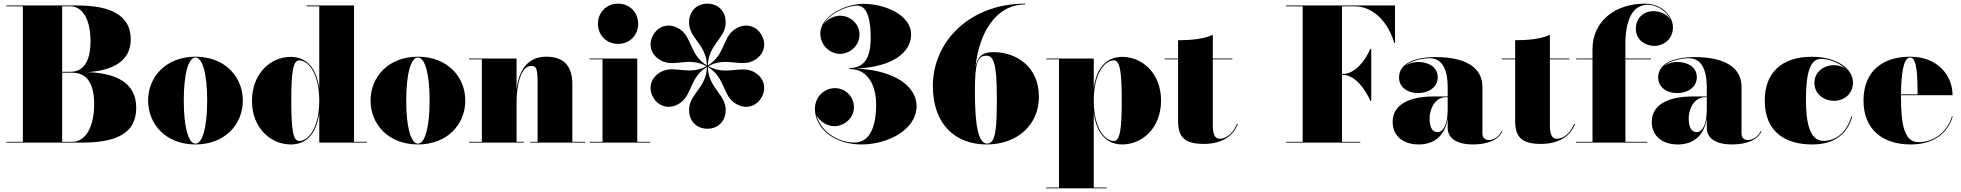

<svg xmlns="http://www.w3.org/2000/svg" viewBox="-20 -780 10724 1050"><path d="M425 0C616 0 725 -50 725 -190C725 -329.5 613.5 -379.5 460.5 -385.5C615 -396.5 695 -457 695 -565C695 -695 586 -750 405 -750H15V-745.5H105V-4.5H15V0ZM365 -745.5C431 -745.5 475 -674 475 -555C475 -436 431 -387.5 365 -387.5H320V-745.5ZM375 -382.5C451 -382.5 495 -329 495 -210C495 -91 451 -4.5 375 -4.5H320V-382.5Z M790 -230C790 -100 888 10 1049 10C1210 10 1308 -100 1308 -230C1308 -360 1210 -470 1049 -470C888 -470 790 -360 790 -230ZM985 -230C985 -374 1010 -465.5 1049 -465.5C1088 -465.5 1113 -374 1113 -230C1113 -86 1088 5.5 1049 5.5C1010 5.5 985 -86 985 -230Z M1986 -4.5H1916V-750H1656V-745.5H1726V-296.5C1711 -406.5 1657 -469 1570 -469C1461 -469 1358 -379 1358 -229C1358 -79 1461 10 1570 10C1658 10 1711 -51.5 1726 -161.5V0H1986ZM1726 -229C1726 -78 1665 -9 1616 -9C1582 -9 1573 -75.5 1573 -229C1573 -382.5 1582 -450 1616 -450C1665 -450 1726 -380.5 1726 -229Z M2006.5 -230C2006.5 -100 2104.5 10 2265.5 10C2426.5 10 2524.5 -100 2524.5 -230C2524.5 -360 2426.5 -470 2265.5 -470C2104.5 -470 2006.5 -360 2006.5 -230ZM2201.5 -230C2201.5 -374 2226.5 -465.5 2265.5 -465.5C2304.5 -465.5 2329.5 -374 2329.5 -230C2329.5 -86 2304.5 5.5 2265.5 5.5C2226.5 5.5 2201.5 -86 2201.5 -230Z M2545 -4.5V0H2845V-4.5H2805V-223C2805 -315 2829.5 -419.5 2884 -419.5C2912 -419.5 2920 -409.5 2920 -325.5V-4.5H2880V0H3180V-4.5H3110V-319C3110 -406 3075 -470 2967.5 -470C2855 -470 2816.5 -381 2805 -293V-460H2545V-455.5H2615V-4.5Z M3250 -650C3250 -587 3297 -540 3360 -540C3423 -540 3470 -587 3470 -650C3470 -713 3423 -760 3360 -760C3297 -760 3250 -713 3250 -650ZM3205 -4.5V0H3535V-4.5H3465V-460H3205V-455.5H3275V-4.5Z M3948.5 -177C3948.5 -183 3948.5 -188 3947.5 -195C3937 -269 3853 -307 3851 -414C3942.5 -358.5 3932.5 -266.5 3992 -221C3997.5 -216.5 4002 -214 4007 -211C4058 -181.5 4115 -196 4144.5 -247C4174 -298 4158 -354.5 4107 -384C4102 -387 4097.5 -389.5 4091 -392C4021 -419 3947 -366.5 3853.5 -418C3947 -469.5 4022 -415.5 4091 -444C4097.5 -446.5 4102 -449 4107 -452C4158 -481.5 4174 -538 4144.5 -589C4115 -640 4058 -654.5 4007 -625C4002 -622 3997.5 -619.5 3992 -615C3932.5 -569.5 3942.5 -477.5 3851 -422C3853 -529 3937.5 -567 3947.5 -641C3948.5 -648 3948.5 -653 3948.5 -659C3948.5 -718 3907.5 -760 3848.5 -760C3789.5 -760 3748.5 -718 3748.5 -659C3748.5 -653 3748.5 -648 3749.5 -641C3759.5 -567 3844 -529 3846 -422C3754.5 -477.5 3764.5 -569.5 3705 -615C3699.5 -619.5 3695 -622 3690 -625C3639 -654.5 3582 -640 3552.5 -589C3523 -538 3539 -481.5 3590 -452C3595 -449 3599.5 -446.5 3606 -444C3675 -415.5 3750 -469.5 3843.5 -418C3750 -366.5 3675 -420.5 3606 -392C3599.5 -389.5 3595 -387 3590 -384C3539 -354.5 3523 -298 3552.5 -247C3582 -196 3639 -181.5 3690 -211C3695 -214 3699.5 -216.5 3705 -221C3764.5 -266.5 3754.5 -358.5 3846 -414C3844 -307 3759.5 -269 3749.5 -195C3748.5 -188 3748.5 -183 3748.5 -177C3748.5 -118 3789.5 -76 3848.5 -76C3907.5 -76 3948.5 -118 3948.5 -177Z M4992.5 -200C4992.5 -304.5 4878.5 -395.5 4662 -405C4867 -414 4962.5 -496.5 4962.5 -591C4962.5 -701.5 4814 -759 4702.5 -759C4600.5 -759 4466 -690 4466 -597.5C4466 -531.5 4518.5 -485.5 4574 -485.5C4624 -485.5 4680.5 -526 4680.5 -591C4680.5 -651 4628.5 -694 4574 -694C4541 -694 4505.5 -676 4484.5 -648.5C4521.5 -713 4621 -749.5 4667 -749.5C4731 -749.5 4741.5 -649 4741.5 -575C4741.5 -511 4733.5 -407.5 4624.5 -407.5V-403C4743.5 -403 4771.5 -284 4771.5 -210C4771.5 -86 4736.5 -0.5 4652.5 -0.5C4554 -0.5 4464 -69 4445 -151.5C4461 -116.5 4501.5 -90 4543.5 -90C4598 -90 4650 -135.5 4650 -192.5C4650 -253.5 4602 -298 4546.5 -298C4486.5 -298 4436.5 -250 4436.5 -184C4436.5 -91.5 4525.5 10 4692.5 10C4833.5 10 4992.5 -70 4992.5 -200Z M5661.5 -250C5661.5 -420 5533.5 -495 5412.5 -495C5350 -495 5325 -468 5314.5 -412.5C5333 -595 5423 -755.5 5586.5 -755.5V-760C5283.5 -760 5081.5 -553 5081.5 -310C5081.5 -100 5204.5 10 5375.5 10C5546.5 10 5661.5 -100 5661.5 -250ZM5431.5 -250C5431.5 -87 5427.5 5.5 5378.5 5.5C5329.5 5.5 5311.5 -97 5311.5 -280C5311.5 -429 5323.5 -475.5 5374 -475.5C5413 -475.5 5431.5 -433 5431.5 -250Z M5701.5 245.5V250H6031.5V245.5H5961.5V-163C5976 -52.5 6030 10 6117.5 10C6226.5 10 6329.5 -80 6329.5 -230C6329.5 -380 6226.5 -469 6117.5 -469C6029.5 -469 5976 -407.5 5961.5 -297.5V-460H5701.5V-455.5H5771.5V245.5ZM5961.5 -230C5961.5 -381 6022.5 -450 6071.5 -450C6105.5 -450 6114.5 -383.5 6114.5 -230C6114.5 -76.5 6105.5 -9 6071.5 -9C6022.5 -9 5961.5 -78.5 5961.5 -230Z M6749.5 -102 6745 -103C6721 -42.5 6678 -21 6650.5 -21C6623.5 -21 6612.5 -46 6612.5 -96V-455.5H6719.5V-460H6612.5V-590C6562.5 -565 6482.5 -560 6422.5 -560V-460H6349.5V-455.5H6422.5V-121C6422.5 -36 6451.5 7 6563.5 7C6664.5 7 6725.5 -38 6749.5 -102Z M7014 -4.5V0H7419V-4.5H7319V-370.5H7323C7390 -370.5 7444.5 -295 7474.5 -228H7479V-513H7474.5C7444.5 -446 7390 -375.5 7323 -375.5H7319V-745.5H7388C7495 -745.5 7574.5 -652 7604.5 -545H7609V-750H7014V-745.5H7104V-4.5Z M7820 -252.5C7678 -252.5 7596 -202.5 7596 -113.5C7596 -37.5 7652 10 7738.5 10C7825 10 7882 -39 7897 -131V-80C7897 -21 7952 10 8034 10C8112 10 8174 -12.5 8196.5 -63L8193 -64C8172.5 -24 8139 -14 8123.5 -14C8099 -14 8087 -29 8087 -49.5V-304.5C8087 -410.5 7996.5 -468 7829 -468C7738 -468 7631 -443 7631 -356C7631 -305 7675 -271 7735.5 -271C7793 -271 7842.5 -303 7842.5 -358C7842.5 -412 7794 -441 7735.5 -441C7706.5 -441 7680 -431.5 7661 -416C7696 -450.5 7760 -461.5 7799 -461.5C7879 -461.5 7897 -376.5 7897 -304.5V-252.5ZM7842 -57.5C7810 -57.5 7798 -88.5 7798 -133.5C7798 -178 7824.5 -248.5 7887.5 -248.5H7897V-180.5C7897 -99 7872.5 -57.5 7842 -57.5Z M8593 -102 8588.5 -103C8564.5 -42.5 8521.5 -21 8494 -21C8467 -21 8456 -46 8456 -96V-455.5H8563V-460H8456V-590C8406 -565 8326 -560 8266 -560V-460H8193V-455.5H8266V-121C8266 -36 8295 7 8407 7C8508 7 8569 -38 8593 -102Z M8599 -4.5V0H8989V-4.5H8869V-455.5H9009V-460H8869V-540C8869 -667 8906 -754 8991 -754C9038.5 -754 9093 -721.5 9114.5 -674.5C9095 -703 9057.5 -719 9021.5 -719C8971.5 -719 8926 -683.5 8926 -623.5C8926 -558.5 8981.5 -529 9026.5 -529C9077 -529 9129 -565 9129 -631C9129 -688 9072 -760 8976 -760C8811 -760 8689 -662.5 8689 -511.5V-460H8599V-455.5H8689V-4.5Z M9237 -252.5C9095 -252.5 9013 -202.5 9013 -113.5C9013 -37.5 9069 10 9155.5 10C9242 10 9299 -39 9314 -131V-80C9314 -21 9369 10 9451 10C9529 10 9591 -12.5 9613.5 -63L9610 -64C9589.5 -24 9556 -14 9540.5 -14C9516 -14 9504 -29 9504 -49.5V-304.5C9504 -410.5 9413.5 -468 9246 -468C9155 -468 9048 -443 9048 -356C9048 -305 9092 -271 9152.5 -271C9210 -271 9259.5 -303 9259.5 -358C9259.5 -412 9211 -441 9152.5 -441C9123.5 -441 9097 -431.5 9078 -416C9113 -450.5 9177 -461.5 9216 -461.5C9296 -461.5 9314 -376.5 9314 -304.5V-252.5ZM9259 -57.5C9227 -57.5 9215 -88.5 9215 -133.5C9215 -178 9241.5 -248.5 9304.5 -248.5H9314V-180.5C9314 -99 9289.5 -57.5 9259 -57.5Z M10109.5 -143.5H10104.5C10081 -60 10024 -9.5 9951.5 -9.5C9875 -9.5 9856.5 -115.5 9856.5 -230C9856.5 -324 9861.5 -458 9938 -458C9981.5 -458 10034.5 -438.5 10069.5 -406.5C10052 -417.5 10031 -423.5 10009.5 -423.5C9954 -423.5 9902.5 -387 9902.5 -327C9902.5 -262 9959.5 -228.5 10009.5 -228.5C10065 -228.5 10113.5 -267 10113.5 -328C10113.5 -408 10019.5 -469.5 9887.5 -469.5C9726.5 -469.5 9631 -385 9631 -230C9631 -55 9748.5 10 9889.5 10C10015.5 10 10083.5 -49 10109.5 -143.5Z M10659 -143H10654.5C10629.5 -59.5 10558 -2.5 10471 -2.5C10392 -2.5 10376 -106 10376 -250C10376 -253 10376 -256.5 10376 -259.5H10658C10658 -368.5 10575 -470 10426 -470C10275 -470 10171 -390 10171 -230C10171 -70 10278 10 10429 10C10560 10 10633 -56 10659 -143ZM10426 -465.5C10465 -465.5 10466 -361 10467 -264H10376C10377 -372 10388.5 -465.5 10426 -465.5Z"/></svg>

Font: Bodoni* 36pt Fatface
Style: Regular
Weight: 900
Version: Version 2.3